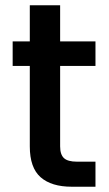

<svg xmlns="http://www.w3.org/2000/svg" viewBox="-20 -708 412 728"><path d="M208 -458V-153Q208 -122 222.5 -108.5Q237 -95 272 -95H342V0H252Q175 0 134 -36Q93 -72 93 -153V-458H28V-551H93V-688H208V-551H342V-458Z"/></svg>

Font: Poppins-Tabular Medium
Style: Regular
Weight: 500
Designer: Ninad Kale (Devanagari), Jonny Pinhorn (Latin)
Foundry: Indian Type Foundry
Version: Version 4.004